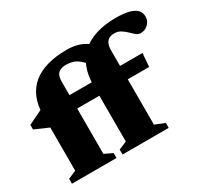

<svg xmlns="http://www.w3.org/2000/svg" viewBox="-147 -935 1216 1144"><g transform="rotate(-30 461.0 -363.0)"><path d="M351 0H44.5V-34L100 -57.5V-440.5Q100 -507 121 -557Q142 -607 182.2 -640.2Q222.5 -673.5 281 -690.2Q339.5 -707 414.5 -707Q452 -707 482.8 -699.5Q513.5 -692 539.5 -676Q565.5 -660 587 -633.5L495 -559Q471 -592 441.5 -611.8Q412 -631.5 368 -631.5Q342 -631.5 325.8 -623.2Q309.5 -615 302.5 -598Q295.5 -581 295.5 -554V-60.5L351 -34ZM790.5 -372.5H155L100 -354.5L5 -396V-427.5L108.5 -477.5L205.5 -464.5H798ZM643.5 -60.5 710 -34V0H392.5V-34L448 -57.5V-440.5Q448 -513.5 469.8 -567Q491.5 -620.5 532.5 -655.5Q573.5 -690.5 631.8 -708Q690 -725.5 762.5 -725.5Q821 -725.5 856 -715.8Q891 -706 906.8 -687.8Q922.5 -669.5 922.5 -644Q922.5 -624.5 912.5 -608Q902.5 -591.5 885.8 -581.8Q869 -572 848.5 -572Q832 -572 817.8 -583.8Q803.5 -595.5 788.2 -610.8Q773 -626 754 -638Q735 -650 709.5 -650Q687.5 -650 672.8 -641.2Q658 -632.5 650.8 -615Q643.5 -597.5 643.5 -570.5Z"/></g></svg>

Font: Newsreader ExtraBold
Style: Regular
Weight: 800
Designer: Hugues Gentile
Foundry: Production Type
Version: Version 1.003